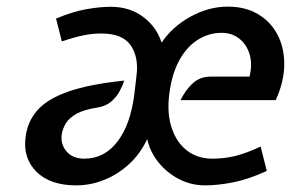

<svg xmlns="http://www.w3.org/2000/svg" viewBox="-20 -548 890 579"><path d="M210 11Q131.5 11 90.2 -29.8Q49 -70.5 57 -133.5Q62.5 -181.5 93 -215.8Q123.5 -250 186.5 -272Q249.5 -294 354.5 -305Q350 -290 340.5 -272.5Q331 -255 314.8 -241.2Q298.5 -227.5 273 -223.5Q233.5 -217.5 211 -205Q188.5 -192.5 178.5 -176Q168.5 -159.5 166 -141.5Q162.5 -112.5 181 -91Q199.5 -69.5 234.5 -69.5Q294.5 -69.5 334 -120.8Q373.5 -172 385 -263L391.5 -318.5Q399 -375.5 374.2 -411.2Q349.5 -447 285.5 -447Q259 -447 231.8 -441.5Q204.5 -436 166.5 -423L149 -492Q199 -513 240 -520.2Q281 -527.5 314.5 -527.5Q370 -527.5 410.5 -498Q451 -468.5 467.5 -419.5Q499 -467 554 -497.5Q609 -528 667 -528Q719.5 -528 757.8 -505.5Q796 -483 816.8 -443.5Q837.5 -404 837.2 -353.2Q837 -302.5 811.5 -246H524.5Q539 -276 561 -296.5Q583 -317 616 -317H732.5Q741.5 -353.5 733 -383.2Q724.5 -413 702.2 -431Q680 -449 648 -449Q610 -449 576.8 -428.2Q543.5 -407.5 520.8 -366.2Q498 -325 490.5 -264.5Q483 -206 497.8 -162Q512.5 -118 544.2 -93.8Q576 -69.5 620.5 -69.5Q655 -69.5 687.8 -77.2Q720.5 -85 766 -106L784.5 -32.5Q731.5 -8 684.8 1.5Q638 11 599 11Q556 11 519.2 -8.2Q482.5 -27.5 457.2 -59.2Q432 -91 424 -128.5Q403 -84 369.2 -53Q335.5 -22 294.2 -5.5Q253 11 210 11Z"/></svg>

Font: Expletus Sans Medium
Style: Italic
Weight: 500
Italic angle: -7°
Version: Version 7.500